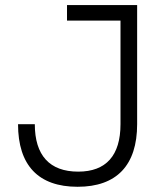

<svg xmlns="http://www.w3.org/2000/svg" viewBox="-20 -713 626 743"><path d="M280.3 9.8C431.2 9.8 510.7 -73.2 510.7 -232.4V-693.4H239.3V-633.3H446.3V-232.4C446.3 -111.3 390.6 -48.8 282.7 -48.8C171.9 -48.8 114.7 -111.8 114.7 -232.4H49.8C49.8 -73.2 128.4 9.8 280.3 9.8Z"/></svg>

Font: Cascadia Code PL Light
Style: Regular
Weight: 300
Monospace: yes
Designer: Aaron Bell
Foundry: Saja Typeworks
Version: Version 2404.023